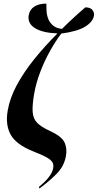

<svg xmlns="http://www.w3.org/2000/svg" viewBox="-20 -826 544 1069"><path d="M200 223 196 215Q267 158 276 111Q280 91 271.5 77Q263 63 237.5 49Q212 35 163 16Q69 -22 39 -77Q9 -132 23 -211Q35 -281 74 -353Q113 -425 171 -497Q229 -569 300 -640Q217 -643 174.5 -669.5Q132 -696 140 -742Q146 -774 172 -790Q198 -806 238 -806Q238 -789 239 -766.5Q240 -744 248 -722.5Q256 -701 274 -685Q292 -669 325 -665Q356 -696 388.5 -726Q421 -756 455 -785Q483 -785 494.5 -770.5Q506 -756 503 -738Q496 -703 453 -677Q410 -651 321 -639Q290 -598 259 -543Q228 -488 204.5 -426.5Q181 -365 170 -303Q159 -238 162 -201Q165 -164 187.5 -141.5Q210 -119 256 -98Q322 -68 338.5 -34.5Q355 -1 347 43Q337 100 294.5 142.5Q252 185 200 223Z"/></svg>

Font: Noto Serif Display ExtraCondensed
Style: Bold Italic
Weight: 700
Width: 2
Italic angle: -12°
Designer: Monotype Design Team
Foundry: Monotype Imaging Inc.
Version: Version 2.009